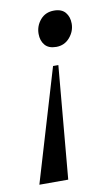

<svg xmlns="http://www.w3.org/2000/svg" viewBox="-71 -604 368 642"><g transform="rotate(-10 113.5 -282.5)"><path d="M146 -444Q120 -444 107.5 -459Q95 -474 95 -497Q95 -524 112.5 -544.5Q130 -565 159 -565Q185 -565 197.5 -550Q210 -535 210 -512Q210 -486 192 -465Q174 -444 146 -444ZM10 0 124 -383H142L108 0Z"/></g></svg>

Font: Spectral SC Medium
Style: Italic
Weight: 500
Italic angle: -10°
Designer: Jean-Baptiste Levee
Foundry: Production Type
Version: Version 2.001